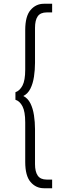

<svg xmlns="http://www.w3.org/2000/svg" viewBox="-20 -800 339 1020"><path d="M166 -652V-466Q166 -429 160.5 -392.5Q155 -356 141.5 -329Q128 -302 104 -290Q128 -278 141.5 -251Q155 -224 160.5 -187.5Q166 -151 166 -114V72Q166 112 180.5 133Q195 154 228 154H257V200H213Q171 200 142.5 167Q114 134 114 60V-150Q114 -207 99.5 -235Q85 -263 62 -270V-310Q85 -318 99.5 -345.5Q114 -373 114 -430V-640Q114 -714 142.5 -747Q171 -780 213 -780H257V-734H228Q195 -734 180.5 -713.5Q166 -693 166 -652Z"/></svg>

Font: Jost* Light
Style: Regular
Weight: 300
Version: Version 3.7